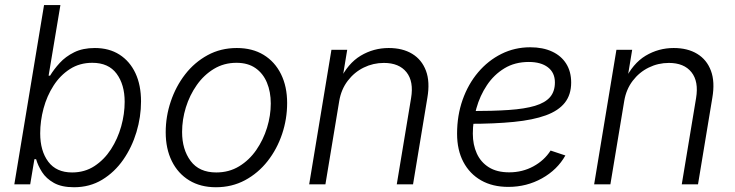

<svg xmlns="http://www.w3.org/2000/svg" viewBox="-20 -748 2981 779"><path d="M280.3 11.7Q230 11.7 198.7 -5.9Q167.5 -23.4 150.6 -49.8Q133.8 -76.2 126.5 -102.1H119.6L102.5 0H38.1L158.7 -727.5H225.1L177.2 -440.9H183.1Q198.7 -466.8 222.4 -492.7Q246.1 -518.6 281 -535.9Q315.9 -553.2 364.7 -553.2Q422.9 -553.2 464.8 -526.4Q506.8 -499.5 529.5 -451.2Q552.2 -402.8 552.2 -336.4Q552.2 -273.9 533.7 -212.2Q515.1 -150.4 480 -99.9Q444.8 -49.3 394.5 -18.8Q344.2 11.7 280.3 11.7ZM272.5 -48.3Q323.7 -48.3 363.3 -74.2Q402.8 -100.1 430.2 -142.3Q457.5 -184.6 471.7 -235.1Q485.8 -285.6 485.8 -335Q485.8 -404.8 453.1 -449Q420.4 -493.2 354.5 -493.2Q303.2 -493.2 263.7 -467.8Q224.1 -442.4 197.3 -400.6Q170.4 -358.9 156.7 -308.1Q143.1 -257.3 143.1 -207Q143.1 -135.7 175.8 -92Q208.5 -48.3 272.5 -48.3Z M856 11.7Q793.5 11.7 747.8 -16.1Q702.1 -43.9 677.2 -94.2Q652.3 -144.5 652.3 -211.4Q652.3 -275.4 672.9 -336.4Q693.4 -397.5 731.2 -446.3Q769 -495.1 822.3 -524.2Q875.5 -553.2 940.9 -553.2Q1003.9 -553.2 1049.6 -525.4Q1095.2 -497.6 1120.1 -447.3Q1145 -397 1145 -330.1Q1145 -265.1 1124.5 -204.1Q1104 -143.1 1065.7 -94.2Q1027.3 -45.4 974.1 -16.8Q920.9 11.7 856 11.7ZM857.4 -48.3Q909.2 -48.3 950.2 -73.2Q991.2 -98.1 1019.8 -139.4Q1048.3 -180.7 1063.5 -230Q1078.6 -279.3 1078.6 -328.1Q1078.6 -375.5 1063 -412.8Q1047.4 -450.2 1016.6 -471.7Q985.8 -493.2 939.5 -493.2Q888.7 -493.2 847.9 -468.5Q807.1 -443.8 778.3 -402.8Q749.5 -361.8 734.1 -312.3Q718.8 -262.7 718.8 -212.4Q718.8 -141.6 753.4 -95Q788.1 -48.3 857.4 -48.3Z M1356.4 -338.4 1300.3 0H1234.4L1324.7 -545.9H1388.7L1367.7 -418.5L1357.4 -420.4Q1391.1 -490.7 1443.4 -522Q1495.6 -553.2 1557.1 -553.2Q1613.8 -553.2 1652.6 -529.5Q1691.4 -505.9 1708.3 -460.9Q1725.1 -416 1713.9 -351.1L1655.8 0H1589.8L1647.9 -350.1Q1659.2 -417.5 1629.2 -455.1Q1599.1 -492.7 1537.6 -492.7Q1494.1 -492.7 1455.8 -473.9Q1417.5 -455.1 1390.9 -420.2Q1364.3 -385.3 1356.4 -338.4Z M2042.5 10.3Q1978.5 10.3 1932.1 -16.1Q1885.7 -42.5 1860.1 -90.8Q1834.5 -139.2 1834.5 -205.6Q1834.5 -279.3 1856.9 -343Q1879.4 -406.7 1919.9 -454.6Q1960.4 -502.4 2014.4 -529.3Q2068.4 -556.2 2131.3 -556.2Q2182.6 -556.2 2220 -538.8Q2257.3 -521.5 2277.3 -489.5Q2297.4 -457.5 2297.4 -413.1Q2297.4 -363.8 2271.7 -331.3Q2246.1 -298.8 2194.6 -280Q2143.1 -261.2 2064.7 -253.4Q1986.3 -245.6 1881.8 -245.6L1889.6 -297.4Q1979.5 -297.4 2044.2 -301.8Q2108.9 -306.2 2150.4 -318.6Q2191.9 -331.1 2211.7 -354Q2231.4 -377 2231.4 -413.6Q2231.4 -453.1 2203.1 -474.9Q2174.8 -496.6 2125.5 -496.6Q2068.8 -496.6 2026.4 -470.7Q1983.9 -444.8 1955.6 -402.3Q1927.2 -359.9 1912.8 -308.3Q1898.4 -256.8 1898.4 -205.6Q1898.4 -160.6 1914.6 -125.2Q1930.7 -89.8 1963.4 -69.3Q1996.1 -48.8 2045.9 -48.8Q2099.6 -48.8 2144 -73Q2188.5 -97.2 2213.9 -137.2L2273.9 -117.2Q2241.2 -59.1 2179 -24.4Q2116.7 10.3 2042.5 10.3Z M2512.7 -338.4 2456.5 0H2390.6L2481 -545.9H2544.9L2523.9 -418.5L2513.7 -420.4Q2547.4 -490.7 2599.6 -522Q2651.9 -553.2 2713.4 -553.2Q2770 -553.2 2808.8 -529.5Q2847.7 -505.9 2864.5 -460.9Q2881.3 -416 2870.1 -351.1L2812 0H2746.1L2804.2 -350.1Q2815.4 -417.5 2785.4 -455.1Q2755.4 -492.7 2693.8 -492.7Q2650.4 -492.7 2612.1 -473.9Q2573.7 -455.1 2547.1 -420.2Q2520.5 -385.3 2512.7 -338.4Z"/></svg>

Font: Inter Light
Style: Italic
Weight: 300
Italic angle: -9.3988°
Designer: Rasmus Andersson
Foundry: rsms
Version: Version 4.001;git-66647c0bb